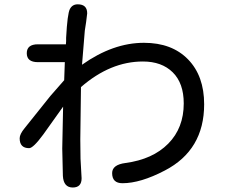

<svg xmlns="http://www.w3.org/2000/svg" viewBox="-20 -793 1040 872"><path d="M352.5 -499Q493.2 -598.6 633.8 -598.6Q760.7 -598.6 834 -523.4Q907.2 -448.2 907.2 -319.3Q907.2 -111.3 728.5 -18.6Q618.2 39.1 536.1 39.1Q489.3 39.1 489.3 -6.8Q489.3 -44.9 549.8 -52.7Q673.8 -69.3 744.1 -140.6Q814.5 -211.9 814.5 -323.2Q814.5 -415 764.6 -464.4Q714.8 -513.7 628.9 -513.7Q481.4 -513.7 347.7 -397.5V-394.5L344.7 -160.2L345.7 -72.3L350.6 16.6Q350.6 58.6 310.5 58.6Q268.6 58.6 265.6 5.9L262.7 -118.2L266.6 -308.6L176.8 -182.6Q130.9 -120.1 112.3 -120.1Q69.3 -120.1 69.3 -165Q69.3 -183.6 91.8 -210.9L209 -357.4L271.5 -428.7L274.4 -510.7H152.3Q101.6 -510.7 101.6 -551.3Q101.6 -591.8 152.3 -591.8H279.3L280.3 -606.4V-621.1Q286.1 -730.5 297.4 -752Q308.6 -773.4 333 -773.4Q376 -773.4 376 -732.4L371.1 -692.4L365.2 -654.3L352.5 -499Z"/></svg>

Font: jf-openhuninn-1.0
Style: Regular
Weight: 400
Designer: [Kosugi Maru]
      Designed by Motoya company      

      [Varela Round]
      Joe Prince(Latin component); Avraham Co
Foundry: justfont CO.,LTD.
Version: 1.0